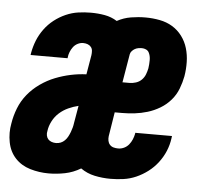

<svg xmlns="http://www.w3.org/2000/svg" viewBox="-46 -585 691 640"><g transform="rotate(5 299.0 -265.0)"><path d="M139 8Q107 8 77 -1Q47 -10 27 -31.5Q7 -53 1 -84.5Q-5 -116 1 -147Q5 -173 15 -198.5Q25 -224 42.5 -245.5Q60 -267 83.5 -283.5Q107 -300 132.5 -310Q158 -320 184 -325.5Q210 -331 236 -332L247 -397Q248 -404 247.5 -411.5Q247 -419 242.5 -424.5Q238 -430 231 -432.5Q224 -435 216 -435Q207 -435 198 -430.5Q189 -426 183 -418Q177 -410 173.5 -401Q170 -392 169 -383Q169 -382 169 -381Q169 -380 168 -380H45Q45 -382 45.5 -383.5Q46 -385 46 -387Q50 -409 58 -429Q66 -449 79.5 -467.5Q93 -486 111 -500Q129 -514 149.5 -523Q170 -532 191 -535Q212 -538 233 -538Q257 -538 279.5 -534Q302 -530 321 -518Q343 -530 367.5 -534Q392 -538 416 -538Q440 -538 463.5 -533.5Q487 -529 506 -517.5Q525 -506 538.5 -488Q552 -470 558.5 -448Q565 -426 565.5 -402Q566 -378 562 -354Q558 -333 550 -312Q542 -291 527 -273.5Q512 -256 492 -244Q472 -232 450.5 -225.5Q429 -219 407.5 -216.5Q386 -214 365 -214H341L328 -133Q327 -125 328.5 -117.5Q330 -110 335 -104.5Q340 -99 347.5 -97Q355 -95 363 -95Q373 -95 382.5 -99.5Q392 -104 398.5 -112Q405 -120 409 -129.5Q413 -139 415 -149Q415 -149 415 -150Q415 -151 415 -152H538Q538 -150 537.5 -148Q537 -146 537 -144Q534 -122 525.5 -101.5Q517 -81 503 -62.5Q489 -44 470.5 -30Q452 -16 431.5 -7Q411 2 389 5Q367 8 346 8Q319 8 293 2.5Q267 -3 246 -18Q221 -3 193.5 2.5Q166 8 139 8ZM382 -316Q392 -316 403 -319.5Q414 -323 422 -331Q430 -339 434 -349.5Q438 -360 440 -370Q441 -377 441.5 -384Q442 -391 442 -398Q442 -405 440.5 -411.5Q439 -418 436 -423.5Q433 -429 426.5 -432Q420 -435 413 -435Q407 -435 401 -434Q395 -433 389.5 -430Q384 -427 379.5 -422Q375 -417 374 -411L358 -316ZM155 -95Q163 -95 170.5 -98Q178 -101 184 -107Q190 -113 194 -120.5Q198 -128 201 -136Q204 -144 206 -151.5Q208 -159 209 -167L219 -225Q202 -221 185.5 -213.5Q169 -206 155.5 -194Q142 -182 133.5 -165.5Q125 -149 123 -133Q121 -125 122.5 -117.5Q124 -110 128.5 -105Q133 -100 140 -97.5Q147 -95 155 -95Z"/></g></svg>

Font: Iosevka Slab XBdEx
Style: Italic
Weight: 800
Width: 7
Italic angle: -9°
Monospace: yes
Designer: Belleve Invis
Foundry: Belleve Invis
Version: Version 11.1.1; ttfautohint (v1.8.3)